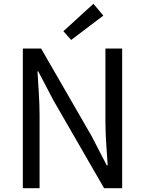

<svg xmlns="http://www.w3.org/2000/svg" viewBox="-20 -989 762 1009"><path d="M100 0H188V-385C188 -462 181 -540 177 -614H181L260 -463L527 0H622V-734H534V-352C534 -276 541 -194 546 -120H541L463 -271L196 -734H100ZM354 -779 523 -907 471 -969 313 -825Z"/></svg>

Font: Source Han Sans TC
Style: Regular
Weight: 400
Designer: Ryoko NISHIZUKA 西塚涼子 (kana, bopomofo & ideographs); Paul D. Hunt (Latin, Greek & Cyrillic); Sandoll Communications 산돌커뮤니
Foundry: Adobe
Version: Version 2.002;hotconv 1.0.116;makeotfexe 2.5.65601